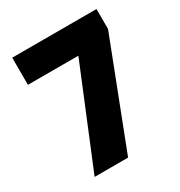

<svg xmlns="http://www.w3.org/2000/svg" viewBox="-169 -832 891 949"><g transform="rotate(-30 276.5 -357.0)"><path d="M96 0 326 -559H38V-714H519V-600L287 0Z"/></g></svg>

Font: Noto Sans Lao SemiCondensed Black
Style: Regular
Weight: 900
Width: 4
Designer: Monotype Design Team
Foundry: Monotype Imaging Inc.
Version: Version 2.003; ttfautohint (v1.8.4.7-5d5b)